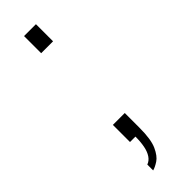

<svg xmlns="http://www.w3.org/2000/svg" viewBox="-227 -536 674 674"><g transform="rotate(-45 109.5 -199.0)"><path d="M67 128V99Q81 94 90 80.5Q99 67 103 46.5Q107 26 107 0H80V-85H139V-11Q139 46 126 74.5Q113 103 96 114Q79 125 67 128ZM80 -441V-526H139V-441Z"/></g></svg>

Font: Archivo ExtraCondensed Thin
Style: Regular
Weight: 250
Width: 2
Designer: Hector Gatti
Foundry: Omnibus-Type
Version: Version 2.001